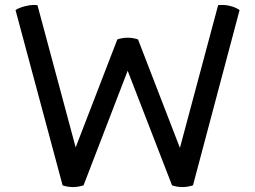

<svg xmlns="http://www.w3.org/2000/svg" viewBox="-20 -752 1035 779"><path d="M276 7Q254 7 234 0L43 -711Q57 -721 84.5 -727.5Q112 -734 132 -731L287 -154L456 -592Q476 -599 499 -599Q519 -599 540 -592L710 -152L865 -731Q891 -734 915 -727.5Q939 -721 952 -711L763 0Q741 7 720 7Q698 7 678 0L498 -465L319 0Q297 7 276 7Z"/></svg>

Font: Borel
Style: Regular
Weight: 400
Designer: Rosalie Wagner
Foundry: ANRT
Version: Version 1.007; ttfautohint (v1.8.4.7-5d5b)